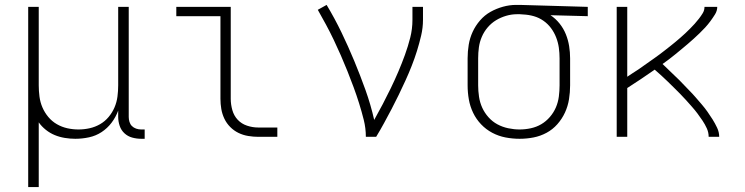

<svg xmlns="http://www.w3.org/2000/svg" viewBox="-20 -558 3040 783"><path d="M95 205V-530H138V-210Q138 -187 141 -164Q144 -141 153 -120Q162 -99 177 -81Q192 -63 212 -51.5Q232 -40 254.5 -35Q277 -30 300 -30Q323 -30 345.5 -35Q368 -40 388 -51.5Q408 -63 423 -81Q438 -99 447 -120Q456 -141 459 -164Q462 -187 462 -210V-530H505V-81Q505 -71 508 -61Q511 -51 518 -44Q525 -37 535 -33.5Q545 -30 556 -30H570V8H556Q537 8 519 3Q501 -2 487.5 -14.5Q474 -27 468 -45Q462 -63 462 -81V-107Q452 -80 435 -57.5Q418 -35 394.5 -19.5Q371 -4 343 2Q315 8 287 8Q266 8 244.5 4.5Q223 1 203.5 -7Q184 -15 167 -28.5Q150 -42 138 -59V205Z M1033 0Q1013 0 992 -3.5Q971 -7 952.5 -16Q934 -25 919 -40Q904 -55 895 -74Q886 -93 882.5 -113.5Q879 -134 879 -155V-492H699V-530H921V-155Q921 -132 927.5 -109Q934 -86 949.5 -69.5Q965 -53 987.5 -45.5Q1010 -38 1033 -38H1111V0Z M1472 0Q1472 -35 1463.5 -69Q1455 -103 1444.5 -136.5Q1434 -170 1422 -202.5Q1410 -235 1397 -267.5Q1384 -300 1370 -332Q1356 -364 1341 -395.5Q1326 -427 1309.5 -457.5Q1293 -488 1276 -518L1312 -538Q1345 -483 1372.5 -426Q1400 -369 1424.5 -310Q1449 -251 1470.5 -191Q1492 -131 1506 -69Q1524 -101 1541 -133.5Q1558 -166 1574 -199Q1590 -232 1604.5 -266Q1619 -300 1631.5 -334.5Q1644 -369 1653 -404.5Q1662 -440 1662 -477V-530H1705V-477Q1705 -445 1697.5 -413Q1690 -381 1680.5 -350.5Q1671 -320 1659 -289.5Q1647 -259 1633.5 -229.5Q1620 -200 1606 -171Q1592 -142 1577 -113.5Q1562 -85 1546.5 -56.5Q1531 -28 1514 0Z M2099 8Q2070 8 2041.5 2.5Q2013 -3 1987.5 -16.5Q1962 -30 1942 -51Q1922 -72 1909.5 -98Q1897 -124 1892 -152.5Q1887 -181 1887 -210V-320Q1887 -348 1891.5 -375.5Q1896 -403 1907.5 -428Q1919 -453 1937.5 -474.5Q1956 -496 1980 -509.5Q2004 -523 2031 -530.5Q2058 -538 2085 -538Q2089 -538 2092.5 -538Q2096 -538 2100 -538L2377 -530V-492L2225 -496Q2246 -482 2262 -462Q2278 -442 2287.5 -418.5Q2297 -395 2301 -370Q2305 -345 2305 -320V-210Q2305 -182 2300.5 -153.5Q2296 -125 2284 -99Q2272 -73 2253 -51.5Q2234 -30 2209 -16.5Q2184 -3 2156 2.5Q2128 8 2099 8ZM2099 -30Q2122 -30 2145 -35Q2168 -40 2187.5 -51.5Q2207 -63 2222.5 -81Q2238 -99 2247 -120Q2256 -141 2259 -164Q2262 -187 2262 -210V-320Q2262 -342 2259 -363.5Q2256 -385 2248 -405.5Q2240 -426 2227 -443.5Q2214 -461 2196 -473.5Q2178 -486 2157 -492Q2136 -498 2114 -499L2100 -500Q2097 -500 2094 -500Q2091 -500 2088 -500Q2066 -500 2044 -493.5Q2022 -487 2003 -475.5Q1984 -464 1969 -446.5Q1954 -429 1945 -408Q1936 -387 1933 -365Q1930 -343 1930 -320V-210Q1930 -187 1933.5 -163.5Q1937 -140 1946.5 -119Q1956 -98 1972 -80Q1988 -62 2008.5 -51Q2029 -40 2052.5 -35Q2076 -30 2099 -30Z M2495 0V-530H2538V-245Q2549 -253 2560.5 -260Q2572 -267 2583 -274.5Q2594 -282 2605 -290Q2616 -298 2627 -305.5Q2638 -313 2649 -321Q2660 -329 2671 -337Q2682 -345 2692.5 -353.5Q2703 -362 2713.5 -370Q2724 -378 2734.5 -387Q2745 -396 2755 -404.5Q2765 -413 2775 -422.5Q2785 -432 2794.5 -441.5Q2804 -451 2813 -461Q2822 -471 2830.5 -482Q2839 -493 2846 -504.5Q2853 -516 2853 -530H2905Q2905 -514 2896 -499.5Q2887 -485 2877 -471.5Q2867 -458 2856 -446Q2845 -434 2833 -422.5Q2821 -411 2809 -400Q2797 -389 2784.5 -378.5Q2772 -368 2759.5 -357.5Q2747 -347 2734 -336.5Q2721 -326 2708 -316Q2695 -306 2682 -297Q2696 -284 2709.5 -270.5Q2723 -257 2737 -244Q2751 -231 2764 -217Q2777 -203 2790.5 -189.5Q2804 -176 2816.5 -161.5Q2829 -147 2841.5 -132.5Q2854 -118 2865 -102.5Q2876 -87 2886 -71Q2896 -55 2904.5 -37Q2913 -19 2913 0H2870Q2870 -18 2862.5 -34.5Q2855 -51 2845 -66Q2835 -81 2824.5 -95Q2814 -109 2802 -122.5Q2790 -136 2778 -149.5Q2766 -163 2753.5 -175.5Q2741 -188 2728.5 -200.5Q2716 -213 2703 -225.5Q2690 -238 2677 -250Q2664 -262 2650 -274Q2623 -255 2594.5 -236Q2566 -217 2538 -199V0Z"/></svg>

Font: Iosevka Curly XLtEx
Style: Regular
Weight: 200
Width: 7
Monospace: yes
Designer: Belleve Invis
Foundry: Belleve Invis
Version: Version 11.1.0; ttfautohint (v1.8.3)